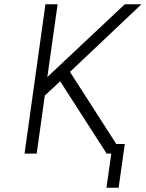

<svg xmlns="http://www.w3.org/2000/svg" viewBox="-20 -720 683 900"><path d="M95 0H152L190 -272L262 -339L480 0H554L308 -383L643 -700H565L202 -359L250 -700H193ZM479 160H536L565 -45H508Z"/></svg>

Font: Unageo
Style: Light-Italic
Weight: 300
Designer: Richard Sepsi
Foundry: Richard Sepsi
Version: Version 2.000